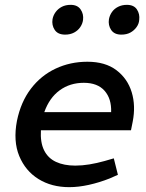

<svg xmlns="http://www.w3.org/2000/svg" viewBox="-20 -766 605 793"><path d="M266 7Q193 7 139 -26.5Q85 -60 59.5 -121.5Q34 -183 50 -267Q66 -345 107.5 -399.5Q149 -454 209.5 -482.5Q270 -511 341 -511Q415 -511 461 -476Q507 -441 524 -385Q541 -329 528 -263L521 -228H149Q146 -178 162 -145.5Q178 -113 211 -97.5Q244 -82 291 -82Q319 -82 349.5 -87Q380 -92 412 -101L450 -112L467 -44L433 -29Q390 -12 347 -2.5Q304 7 266 7ZM163 -303H439Q441 -358 412 -391Q383 -424 326 -424Q269 -424 226.5 -393Q184 -362 163 -303ZM249 -623Q219 -623 206 -642.5Q193 -662 197 -687Q200 -703 210 -716.5Q220 -730 235.5 -738Q251 -746 272 -746Q300 -746 313 -727Q326 -708 323 -684Q321 -668 311.5 -654Q302 -640 286 -631.5Q270 -623 249 -623ZM481 -623Q452 -623 439 -642.5Q426 -662 430 -687Q433 -703 442.5 -716.5Q452 -730 468 -738Q484 -746 504 -746Q533 -746 545.5 -727Q558 -708 555 -684Q554 -668 544 -654Q534 -640 518.5 -631.5Q503 -623 481 -623Z"/></svg>

Font: REM
Style: Italic
Weight: 400
Italic angle: -11°
Designer: Octavio Pardo
Foundry: Ashler Design
Version: Version 1.005;gftools[0.9.28]